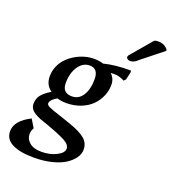

<svg xmlns="http://www.w3.org/2000/svg" viewBox="-186 -790 1036 1152"><g transform="rotate(20 332.0 -213.5)"><path d="M69.8 24.9 101.1 76.2Q89.8 96.2 89.8 117.2Q89.8 148.4 116 170.7Q142.1 192.9 191.9 192.9Q246.1 192.9 287.6 171.9Q329.1 150.9 329.1 124Q329.1 103 305.9 86.9Q282.7 70.8 219.2 45.9Q192.4 35.6 168 26.9Q138.7 17.6 120.8 10.5Q103 3.4 85 -7.3Q66.9 -18.1 58.3 -31.7Q49.8 -45.4 49.8 -63Q49.8 -97.2 70.3 -121.1Q90.8 -145 127 -166Q85 -195.8 85 -250Q85 -285.2 98.6 -316.2Q112.3 -347.2 134.5 -369.4Q156.7 -391.6 184.8 -407.7Q212.9 -423.8 242.4 -431.9Q272 -439.9 299.8 -439.9Q331.1 -439.9 359.9 -431.2Q429.2 -449.2 530.8 -449.2L533.2 -439.9Q525.9 -403.8 522 -389.2L509.8 -377Q479 -395 444.8 -395Q430.7 -395 421.9 -394Q450.2 -367.7 450.2 -328.1Q450.2 -290 435.1 -254.9Q419.9 -219.7 392.6 -192.6Q365.2 -165.5 323.5 -149.2Q281.7 -132.8 232.9 -132.8Q201.7 -132.8 173.8 -141.1Q158.2 -133.3 145 -120.1Q131.8 -106.9 131.8 -94.2Q131.8 -83 152.1 -74Q172.4 -64.9 221.2 -49.3Q222.7 -48.8 223.9 -48.6Q225.1 -48.3 226.1 -47.9Q289.1 -26.4 293 -24.9Q362.8 -1 394.8 25.6Q426.8 52.2 426.8 95.2Q426.8 121.6 409.2 147.2Q391.6 172.9 359.1 194.1Q326.7 215.3 275.1 228.3Q223.6 241.2 161.1 241.2Q73.2 241.2 23.7 216.6Q-25.9 191.9 -25.9 140.1Q-25.9 72.8 69.8 24.9ZM289.1 -393.1Q245.6 -393.1 217.3 -350.8Q189 -308.6 189 -245.1Q189 -182.1 250 -182.1Q294.4 -182.1 319.3 -221.9Q344.2 -261.7 344.2 -325.2Q344.2 -393.1 289.1 -393.1ZM601.1 -665 606.9 -667Q614.3 -669.4 626 -669.4Q666 -669.4 689 -640.1L689.9 -632.3L548.8 -520H550.3Q527.3 -501 506.8 -501Q496.6 -501 488.8 -506.6Q481 -512.2 482.9 -519H481.9Q482.4 -524.4 485.8 -529.3Q489.3 -534.2 500 -546.4Q500.5 -546.9 501.5 -548.3Q502.4 -549.8 502.9 -550.3V-549.3Q519 -568.4 552 -607.2Q585 -646 601.1 -665Z"/></g></svg>

Font: Linear Smooth
Style: Bold Italic
Weight: 700
Designer: Philipp H. Poll, Flanker
Foundry: Philipp H. Poll, reworked by Flanker
Version: Version 1.061 | FøM Fix